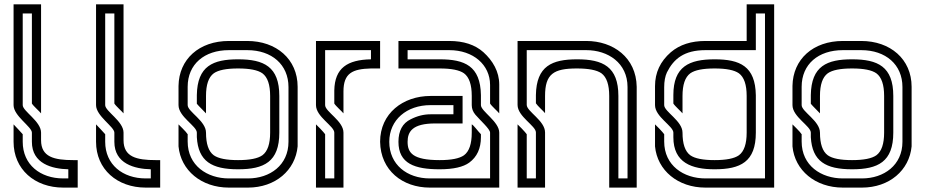

<svg xmlns="http://www.w3.org/2000/svg" viewBox="-20 -853 4207 873"><path d="M125 -250V-208.3C125 -108.3 217 -85 290.6 -83.3V-41.7H267.7C163.5 -41.7 83.3 -104.1 83.3 -208.3V-242.7C78.7 -248.5 44.3 -284.9 41.7 -287.5V-208.3C41.7 -83.3 137.8 0 267.7 0H333.3V-125H313.5C225.7 -125 166.7 -139.4 166.7 -215.6V-250C166.7 -301.6 83.3 -347.2 83.3 -375V-791.7H125V-382.3C132.1 -370.4 160.4 -345.9 166.7 -337.5V-833.3H41.7V-375C41.7 -325.5 125 -276.6 125 -250Z M500 -250V-208.3C500 -108.3 592 -85 665.6 -83.3V-41.7H642.7C538.5 -41.7 458.3 -104.1 458.3 -208.3V-242.7C453.7 -248.5 419.3 -284.9 416.7 -287.5V-208.3C416.7 -83.3 512.8 0 642.7 0H708.3V-125H688.5C600.7 -125 541.7 -139.4 541.7 -215.6V-250C541.7 -301.6 458.3 -347.2 458.3 -375V-791.7H500V-382.3C507.1 -370.4 535.4 -345.9 541.7 -337.5V-833.3H416.7V-375C416.7 -325.5 500 -276.6 500 -250Z M791.7 -462.5V-375C791.7 -321.8 875 -279.8 875 -250V-229.2C881.3 -119.3 942.9 -83.3 1062.5 -83.3C1180.1 -83.3 1250 -116.7 1250 -250V-416.7C1250 -550 1180.1 -583.3 1062.5 -583.3C948.8 -583.3 877.2 -553.3 875 -420.8V-381.2C882.2 -371.6 913.1 -342.3 916.7 -337.5V-416.7C916.7 -467.7 928.1 -502.1 952.1 -519.8C972.9 -534.4 1009.4 -541.7 1062.5 -541.7C1115.6 -541.7 1152.1 -534.4 1172.9 -519.8C1196.9 -502.1 1208.3 -467.7 1208.3 -416.7V-250C1208.3 -199 1196.9 -164.6 1172.9 -146.9C1152.1 -132.3 1115.6 -125 1062.5 -125C1009.4 -125 972.9 -132.3 952.1 -146.9C928.1 -164.6 916.7 -199 916.7 -250C916.7 -303.2 833.3 -345.2 833.3 -375V-458.3C833.3 -561.5 909.5 -625 1020.8 -625H1104.2C1215.8 -625 1291.7 -559.1 1291.7 -457.3V-208.3C1291.7 -102.2 1207.6 -41.7 1107.3 -41.7H1020.8C922.2 -41.7 833.3 -100 833.3 -209.4V-242.7C833.3 -243.8 833.3 -243.8 832.3 -243.8C829.2 -249 821.9 -257.3 810.4 -268.8L791.7 -287.5V-187.5C802 -78.4 895.6 0 1020.8 0H1107.3C1232.4 0 1323.1 -78.8 1333.3 -187.5V-458.3C1333.3 -584.3 1236.1 -666.7 1104.2 -666.7H1020.8C885 -666.7 793.6 -583.5 791.7 -462.5Z M1500 -250V-41.7H1458.3V-242.7C1455.2 -247.9 1446.9 -256.2 1435.4 -268.8L1416.7 -287.5V0H1541.7V-250C1541.7 -303.2 1458.3 -345.2 1458.3 -375V-625H1666.7V-583.3C1559.9 -581.2 1501.9 -544.2 1500 -441.7V-382.3C1507.1 -370.4 1535.4 -345.9 1541.7 -337.5V-437.5C1541.7 -520.8 1583.2 -539.6 1666.7 -541.7H1708.3V-666.7H1416.7V-375C1416.7 -321.8 1500 -279.8 1500 -250Z M1750 -208.3C1750 -308.3 1829.6 -375 1937.5 -375H2041.7V-333.3H1937.5C1907.3 -333.3 1877.1 -326 1846.9 -310.4C1810.4 -292.7 1791.7 -258.3 1791.7 -208.3C1791.7 -108.3 1866.9 -83.3 1979.2 -83.3C2041.7 -83.3 2086.5 -93.8 2113.5 -113.5C2149 -139.6 2166.7 -178.1 2166.7 -229.2V-242.7C2153.8 -255.5 2132.8 -284.9 2125 -287.5V-250C2125 -199 2113.5 -164.6 2089.6 -146.9C2068.8 -132.3 2032.3 -125 1979.2 -125C1856.2 -125 1833.3 -158.3 1833.3 -208.3C1833.3 -254.4 1855.3 -291.7 1958.3 -291.7H2083.3V-416.7H1937.5C1812.4 -416.7 1708.3 -337.3 1708.3 -208.3C1710.4 -78.1 1810.3 0 1934.4 0H2250V-250C2250 -300.2 2166.7 -347 2166.7 -375V-420.8C2164.5 -553.3 2092.8 -583.3 1979.2 -583.3H1833.3V-625H2022.9C2131.7 -625 2208.3 -558.6 2208.3 -466.7V-382.3C2215.4 -370.4 2243.7 -345.9 2250 -337.5V-468.8C2250 -527.5 2220.4 -577.3 2178.1 -615.6C2139.6 -650 2087.5 -666.7 2022.9 -666.7H1791.7V-541.7H1979.2C2032.3 -541.7 2068.8 -534.4 2089.6 -519.8C2113.5 -502.1 2125 -467.7 2125 -416.7V-375C2125 -359.4 2130.2 -344.8 2141.7 -331.2C2163.7 -305.5 2208.3 -266.3 2208.3 -250V-41.7H1934.4C1830.7 -41.7 1750 -104.9 1750 -208.3Z M2416.7 -251V-41.7H2375V-242.7C2371.9 -247.9 2363.5 -256.2 2352.1 -268.8L2333.3 -287.5V0H2458.3V-251C2458.3 -304.2 2375 -346.2 2375 -376V-625H2645.8C2744.5 -625 2833.3 -566.7 2833.3 -457.3V-41.7H2791.7V-416.7C2791.7 -550 2721.1 -583.3 2604.2 -583.3C2490.5 -583.3 2418.8 -553.3 2416.7 -420.8V-383.3C2423.8 -371.5 2452.1 -346.9 2458.3 -338.5V-416.7C2458.3 -516.7 2496.8 -541.7 2603.1 -541.7C2656.3 -541.7 2693.8 -534.4 2714.6 -519.8C2738.5 -502.1 2750 -467.7 2750 -416.7V0H2875V-458.3C2872.9 -591.4 2768.1 -666.7 2645.8 -666.7H2333.3V-376C2333.3 -322.9 2416.7 -280.9 2416.7 -251Z M3041.7 -250V-229.2C3041.7 -112.5 3125.8 -83.3 3229.2 -83.3C3346.8 -83.3 3416.7 -116.7 3416.7 -250V-419.8C3414.5 -552 3344.7 -583.3 3229.2 -583.3C3113.7 -583.3 3041.7 -550.8 3041.7 -420.8V-382.3C3048.8 -370.4 3077.1 -345.9 3083.3 -337.5V-416.7C3083.3 -467.7 3094.8 -502.1 3118.8 -519.8C3139.6 -534.4 3176 -541.7 3229.2 -541.7C3282.3 -541.7 3318.8 -534.4 3339.6 -519.8C3363.5 -502.1 3375 -467.7 3375 -416.7V-250C3375 -199 3363.5 -164.6 3339.6 -146.9C3318.8 -132.3 3282.3 -125 3229.2 -125C3176 -125 3139.6 -132.3 3118.8 -146.9C3094.8 -164.6 3083.3 -199 3083.3 -250C3083.3 -303.2 3000 -345.2 3000 -375V-456.3C3000 -483.3 3004.2 -506.3 3012.5 -524C3043.1 -585.1 3090.5 -625 3187.5 -625H3416.7V-791.7H3458.3V-41.7H3187.5C3088.8 -41.7 3000 -100 3000 -209.4V-242.7C2996.9 -247.9 2988.5 -256.2 2977.1 -268.8L2958.3 -287.5V-187.5C2968.6 -78.4 3062.2 0 3187.5 0H3500V-833.3H3375V-666.7H3187.5C3122.9 -666.7 3070.8 -650 3030.2 -615.6C2982.3 -574 2958.3 -522.9 2958.3 -461.5V-375C2958.3 -321.8 3041.7 -279.8 3041.7 -250Z M3583.3 -462.5V-375C3583.3 -321.8 3666.7 -279.8 3666.7 -250V-229.2C3673 -119.3 3734.6 -83.3 3854.2 -83.3C3971.8 -83.3 4041.7 -116.7 4041.7 -250V-416.7C4041.7 -550 3971.7 -583.3 3854.2 -583.3C3740.5 -583.3 3668.8 -553.3 3666.7 -420.8V-381.2C3673.9 -371.6 3704.7 -342.3 3708.3 -337.5V-416.7C3708.3 -467.7 3719.8 -502.1 3743.8 -519.8C3764.6 -534.4 3801 -541.7 3854.2 -541.7C3907.3 -541.7 3943.8 -534.4 3964.6 -519.8C3988.5 -502.1 4000 -467.7 4000 -416.7V-250C4000 -199 3988.5 -164.6 3964.6 -146.9C3943.8 -132.3 3907.3 -125 3854.2 -125C3801 -125 3764.6 -132.3 3743.8 -146.9C3719.8 -164.6 3708.3 -199 3708.3 -250C3708.3 -303.2 3625 -345.2 3625 -375V-458.3C3625 -561.5 3701.2 -625 3812.5 -625H3895.8C4007.5 -625 4083.3 -559.1 4083.3 -457.3V-208.3C4083.3 -102.2 3999.3 -41.7 3899 -41.7H3812.5C3713.8 -41.7 3625 -100 3625 -209.4V-242.7C3625 -243.8 3625 -243.8 3624 -243.8C3620.8 -249 3613.5 -257.3 3602.1 -268.8L3583.3 -287.5V-187.5C3593.6 -78.4 3687.2 0 3812.5 0H3899C4024 0 4114.7 -78.8 4125 -187.5V-458.3C4125 -584.3 4027.7 -666.7 3895.8 -666.7H3812.5C3676.7 -666.7 3585.3 -583.5 3583.3 -462.5Z"/></svg>

Font: Sportrop
Style: Regular
Weight: 500
Version: Version 0.9